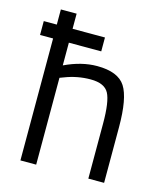

<svg xmlns="http://www.w3.org/2000/svg" viewBox="-108 -800 754 882"><g transform="rotate(15 268.5 -359.0)"><path d="M10 -580V-646H72V-718H147V-646H301V-580H147V-472Q227 -510 301 -510Q401 -510 435.5 -456Q470 -402 470 -264V0H395V-262Q395 -366 374.5 -404.5Q354 -443 288 -443Q225 -443 166 -420L147 -413V0H72V-580Z"/></g></svg>

Font: Titillium Web
Style: Regular
Weight: 400
Version: Version 1.002;PS 57.000;hotconv 1.0.70;makeotf.lib2.5.55311